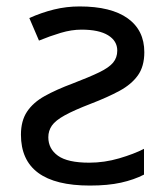

<svg xmlns="http://www.w3.org/2000/svg" viewBox="-20 -566 519 596"><path d="M227 -546Q325 -546 376.5 -509Q428 -472 428 -404Q428 -360 408 -332Q388 -304 351 -284Q314 -264 262 -244Q210 -224 181 -208Q152 -192 141 -176Q130 -160 130 -140Q130 -104 160 -82.5Q190 -61 257 -61Q304 -61 350 -74.5Q396 -88 427 -104V-24Q396 -8 355.5 1Q315 10 259 10Q45 10 45 -148Q45 -191 64 -219.5Q83 -248 119 -268Q155 -288 206 -307Q258 -327 288 -341.5Q318 -356 331 -371.5Q344 -387 344 -409Q344 -439 315.5 -456.5Q287 -474 233 -474Q202 -474 168.5 -464Q135 -454 101 -440L71 -510Q109 -527 147.5 -536.5Q186 -546 227 -546Z"/></svg>

Font: Noto IKEA Simplified Chinese
Style: Regular
Weight: 400
Designer: Monotype Design Team
Foundry: Monotype Imaging Inc.
Version: Version 1.100